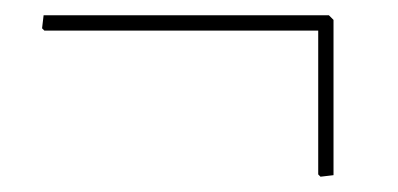

<svg xmlns="http://www.w3.org/2000/svg" viewBox="-20 -300 520 251"><path d="M410 -280 416 -274V-71L399 -69L396 -72V-260H38L35 -263L37 -280Z"/></svg>

Font: Alegreya Sans SC Thin
Style: Regular
Weight: 100
Designer: Juan Pablo del Peral
Foundry: Huerta Tipografica
Version: Version 2.007